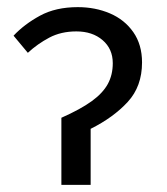

<svg xmlns="http://www.w3.org/2000/svg" viewBox="-20 -518 467 538"><path d="M152 0V-188Q206 -212 237 -234.5Q268 -257 282 -282.5Q296 -308 296 -341Q296 -381 267.5 -405.5Q239 -430 194 -430Q151 -430 118 -412.5Q85 -395 58 -370L18 -418Q48 -450 92 -474Q136 -498 198 -498Q247 -498 288 -480.5Q329 -463 353.5 -428Q378 -393 378 -343Q378 -276 338 -232.5Q298 -189 234 -157V0Z"/></svg>

Font: Source Sans 3
Style: Regular
Weight: 400
Designer: Paul D. Hunt
Foundry: Adobe
Version: Version 3.046;hotconv 1.0.118;makeotfexe 2.5.65603